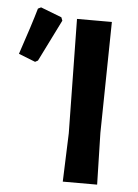

<svg xmlns="http://www.w3.org/2000/svg" viewBox="-50 -717 546 757"><g transform="rotate(5 222.5 -338.5)"><path d="M70 -671 82 -677 165 -645 170 -632Q141 -573 88 -467L77 -461L11 -487Q52 -608 70 -671ZM365 -644 358 -204 363 0H227L234 -192L227 -644Z"/></g></svg>

Font: Alegreya Sans SC
Style: Bold
Weight: 700
Designer: Juan Pablo del Peral
Foundry: Huerta Tipografica
Version: Version 2.007